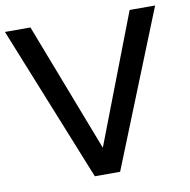

<svg xmlns="http://www.w3.org/2000/svg" viewBox="-84 -832 905 913"><g transform="rotate(-10 369.0 -375.0)"><path d="M724.1 -750 422.9 0H300.8L-1 -750H122.1L361.8 -127L601.1 -750Z"/></g></svg>

Font: Oakes Grotesk
Style: Medium
Weight: 500
Designer: Samuel Oakes
Foundry: Samuel Oakes
Version: Version 1.0 | wf-rip DC20170320